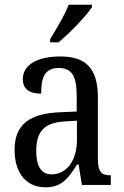

<svg xmlns="http://www.w3.org/2000/svg" viewBox="-20 -786 527 816"><path d="M193 -619V-606H229C278 -647 349 -721 371 -756V-766H272C255 -721 221 -666 193 -619ZM173 10C245 10 271 -31 308 -87H314L328 0H451V-41H448C410 -41 396 -57 396 -113V-372C396 -499 342 -546 236 -546C143 -546 77 -513 77 -450C77 -408 104 -388 155 -388C155 -452 167 -497 230 -497C295 -497 306 -447 306 -373V-312L236 -309C105 -304 42 -256 42 -150C42 -41 99 10 173 10ZM199 -45C154 -45 134 -82 134 -144C134 -223 164 -265 256 -270L307 -273V-191C307 -106 265 -45 199 -45Z"/></svg>

Font: Noto Serif Khmer Condensed
Style: Regular
Weight: 400
Width: 3
Designer: Danh Hong and the Monotype Design Team
Foundry: Monotype Imaging Inc.
Version: Version 2.004